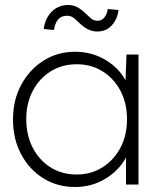

<svg xmlns="http://www.w3.org/2000/svg" viewBox="-20 -738 647 768"><path d="M280 10Q209 10 153 -25Q97 -60 64.5 -121Q32 -182 32 -260Q32 -339 65.5 -400Q99 -461 155 -496Q211 -531 280 -531Q346 -531 400 -499.5Q454 -468 482 -417L486 -520H534V0H484V-108Q456 -56 401.5 -23Q347 10 280 10ZM287 -40Q344 -40 389.5 -68.5Q435 -97 461.5 -146.5Q488 -196 488 -261Q488 -325 462 -374.5Q436 -424 390.5 -452.5Q345 -481 287 -481Q228 -481 182.5 -452.5Q137 -424 111 -374.5Q85 -325 85 -261Q85 -198 110.5 -148Q136 -98 181.5 -69Q227 -40 287 -40ZM369 -612Q348 -612 330 -621.5Q312 -631 288 -655Q278 -665 269 -670Q260 -675 248 -675Q204 -675 196 -618L155 -622Q160 -664 186.5 -691Q213 -718 253 -718Q272 -718 288 -710Q304 -702 328 -679Q338 -669 347.5 -662Q357 -655 371 -655Q387 -655 398 -669Q409 -683 411 -702L454 -698Q450 -662 427.5 -637Q405 -612 369 -612Z"/></svg>

Font: Lexend Deca ExtraLight
Style: Regular
Weight: 200
Designer: Bonnie Shaver-Troup, Thomas Jockin
Foundry: Lexend
Version: Version 1.008; ttfautohint (v1.8.4.7-5d5b)